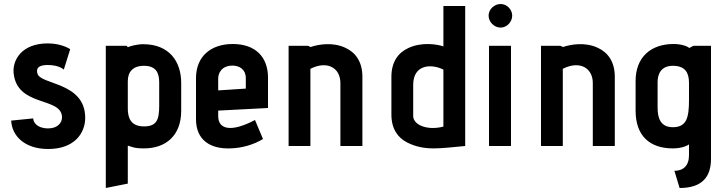

<svg xmlns="http://www.w3.org/2000/svg" viewBox="-20 -730 3609 960"><path d="M36 -127C39 -52 102 15 221 15C351 15 406 -63 406 -141C406 -321 180 -305 167 -363C164 -375 157 -405 219 -405C276 -405 299 -382 299 -382L331 -484C331 -484 290 -513 219 -513C87 -513 42 -428 48 -365C65 -192 290 -248 290 -143C290 -117 269 -88 221 -88C164 -88 146 -120 146 -138Z M619 188V-2C638 3 647 12 700 12C808 12 886 -51 886 -176V-315C886 -424 825 -509 696 -509C664 -509 630 -499 619 -494L613 -501H509V210ZM776 -202C776 -132 764 -98 700 -98C632 -98 619 -143 619 -188V-324C619 -370 644 -401 700 -401C757 -401 776 -369 776 -319Z M1320 -190V-342C1320 -447 1255 -510 1144 -510C1035 -510 960 -449 960 -339V-134C960 -30 1031 15 1130 12C1187 11 1248 -6 1295 -35L1255 -130C1134 -66 1071 -84 1071 -149V-177ZM1209 -287 1071 -278V-338C1071 -363 1087 -402 1143 -402C1178 -402 1209 -382 1209 -340Z M1792 0V-346C1792 -422 1757 -468 1707 -491C1643 -521 1572 -508 1533 -495L1520 -501H1423V0H1532V-386C1617 -429 1682 -390 1682 -315V0Z M1937 -157C1937 -85 1970 -41 2015 -18C2104 27 2181 11 2306 0V-700H2197V-498C2166 -509 2088 -521 2022 -490C1972 -467 1937 -422 1937 -346ZM2197 -97C2117 -76 2046 -105 2046 -150V-306C2046 -407 2135 -413 2197 -382Z M2483 -592C2514 -592 2541 -620 2541 -652C2541 -683 2514 -710 2483 -710C2451 -710 2423 -683 2423 -652C2423 -620 2451 -592 2483 -592ZM2535 0V-501H2425V0Z M3054 0V-346C3054 -422 3019 -468 2969 -491C2905 -521 2834 -508 2795 -495L2782 -501H2685V0H2794V-386C2879 -429 2944 -390 2944 -315V0Z M3378 210C3494 210 3535 151 3535 64V-501H3447L3426 -490C3420 -497 3390 -510 3348 -510C3234 -510 3158 -444 3158 -325V-176C3158 -51 3229 12 3344 12C3395 12 3421 -5 3425 -8V46C3425 99 3396 124 3352 124ZM3425 -231C3425 -141 3413 -94 3344 -94C3282 -94 3268 -141 3268 -191V-320C3268 -358 3284 -401 3344 -401C3409 -401 3425 -363 3425 -315Z"/></svg>

Font: Advent Pro
Style: Bold
Weight: 700
Designer: Andreas Kalpakidis
Foundry: Andreas Kalpakidis
Version: Version 2.002 2008